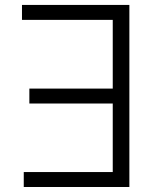

<svg xmlns="http://www.w3.org/2000/svg" viewBox="-20 -747 633 767"><path d="M496.8 -727.3V0H74.9V-59.7H430.4V-333.5H97.3V-393.1H430.4V-667.6H67.8V-727.3Z"/></svg>

Font: Inter P Light
Style: Regular
Weight: 300
Designer: Rasmus Andersson
Foundry: rsms
Version: Version 3.018;git-588b23468